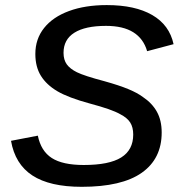

<svg xmlns="http://www.w3.org/2000/svg" viewBox="-20 -718 707 748"><path d="M298.3 9.8Q173.8 9.8 106.2 -34.4Q38.6 -78.6 22.9 -169.4L127.4 -189.5Q139.6 -129.4 181.9 -102.3Q224.1 -75.2 306.2 -75.2Q405.3 -75.2 452.1 -104.5Q499 -133.8 499 -193.8Q499 -222.2 487.3 -240.7Q475.6 -259.3 447.8 -273.4Q431.6 -282.7 402.3 -293Q373 -303.2 330.6 -314.5Q246.1 -337.4 203.1 -362.8Q161.1 -387.7 139.4 -422.6Q117.7 -457.5 117.7 -507.8Q117.7 -566.4 151.9 -609.1Q186 -651.9 248.8 -675Q311.5 -698.2 396 -698.2Q506.3 -698.2 573.2 -659.4Q640.1 -620.6 656.2 -545.9L553.2 -518.6Q539.1 -567.4 499.3 -592.3Q459.5 -617.2 393.1 -617.2Q312 -617.2 269.8 -590.6Q227.5 -564 227.5 -512.2Q227.5 -484.9 240.2 -467.3Q252.9 -449.7 279.8 -436.5Q293.5 -429.7 320.3 -420.9Q347.2 -412.1 387.7 -401.4Q445.3 -385.3 480.5 -370.6Q515.6 -356 537.1 -339.8Q572.8 -315.9 591.3 -282.5Q609.9 -249 609.9 -201.7Q609.9 -99.6 532.2 -44.9Q454.6 9.8 298.3 9.8Z"/></svg>

Font: Arimo Medium
Style: Italic
Weight: 500
Italic angle: -12°
Designer: Steve Matteson
Foundry: Monotype Imaging Inc.
Version: Version 1.33